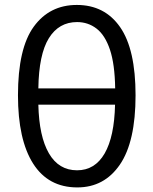

<svg xmlns="http://www.w3.org/2000/svg" viewBox="-20 -766 636 796"><path d="M300.5 11Q180 11 117.2 -88Q54.5 -187 54.5 -371Q54.5 -565.5 120 -655.5Q185.5 -745.5 298.5 -745.5Q414 -745.5 478 -653.5Q542 -561.5 542 -371Q542 -178.5 477.2 -83.8Q412.5 11 300.5 11ZM299.5 -674.5Q224 -674.5 182.5 -607.5Q141 -540.5 139 -399.5H457.5Q456 -500 435.8 -560.2Q415.5 -620.5 380.2 -647.5Q345 -674.5 299.5 -674.5ZM299.5 -60Q373.5 -60 413.8 -129.8Q454 -199.5 457 -332H139Q142 -200.5 182.8 -130.2Q223.5 -60 299.5 -60Z"/></svg>

Font: Commissioner
Style: Regular
Weight: 400
Designer: Kostas Bartsokas
Foundry: Kostas Bartsokas
Version: Version 1.000; ttfautohint (v1.8.3)